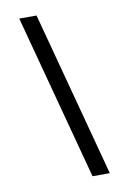

<svg xmlns="http://www.w3.org/2000/svg" viewBox="-83 -771 552 823"><g transform="rotate(-10 193.5 -360.0)"><path d="M60 -720H135.3L327.3 0H252Z"/></g></svg>

Font: Manrope Variable Light
Style: Regular
Weight: 200
Designer: Mikhail Sharanda
Foundry: Mikhail Sharanda
Version: Version 4.505